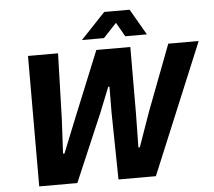

<svg xmlns="http://www.w3.org/2000/svg" viewBox="-60 -1003 1192 1069"><g transform="rotate(-5 535.5 -468.0)"><path d="M116 0 117 -729H285L274 -363L264 -170H272L346 -354L499 -729H689L688 -359L685 -168H693L761 -361L901 -729H1071L768 0H559L553 -376L554 -519H547L491 -379L329 0ZM424 -791 561 -936H703L787 -791H666L621 -870L547 -791Z"/></g></svg>

Font: Mona Sans ExtraLight
Style: Bold Italic
Weight: 700
Italic angle: -11.6951°
Version: Version 2.000